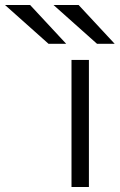

<svg xmlns="http://www.w3.org/2000/svg" viewBox="-196 -752 481 772"><path d="M91.5 0V-511H161.5V0ZM-1 -576 -176 -732H-75L70 -576ZM194 -576 19 -732H120L265 -576Z"/></svg>

Font: Overpass Light
Style: Regular
Weight: 300
Designer: Delve Withrington, Dave Bailey, Thomas Jockin
Foundry: Delve Fonts LLC
Version: Version 4.000; ttfautohint (v1.8.3)